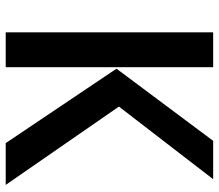

<svg xmlns="http://www.w3.org/2000/svg" viewBox="-66 -682 748 655"><g transform="rotate(90 307.5 -354.0)"><path d="M208.7 -707.7V0H89.7V-707.7ZM467.7 0 213.8 -377.9 460 -707.7H590.8L343.1 -386.2L610.3 0Z"/></g></svg>

Font: Fira Code Fixed Medium
Style: Regular
Weight: 500
Monospace: yes
Designer: Carrois Corporate, Edenspiekermann AG, Nikita Prokopov
Foundry: Carrois Corporate, Edenspiekermann AG, Nikita Prokopov
Version: Version 5.002